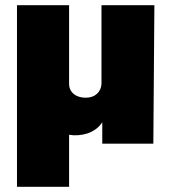

<svg xmlns="http://www.w3.org/2000/svg" viewBox="-20 -550 661 735"><path d="M45 165V-530H244.5V-229Q244.5 -213 252.5 -201Q260.5 -189 275 -182.5Q289.5 -176 308.5 -176Q334.5 -176 350.8 -190.5Q367 -205 368.5 -229V-530H571L567 0H371.5V-82Q362 -67 347 -56Q332 -45 314 -39Q298.5 -34 280.2 -32.5Q262 -31 244.5 -34V165Z"/></svg>

Font: Public Sans Thin Black
Style: Regular
Weight: 900
Version: Version 2.001